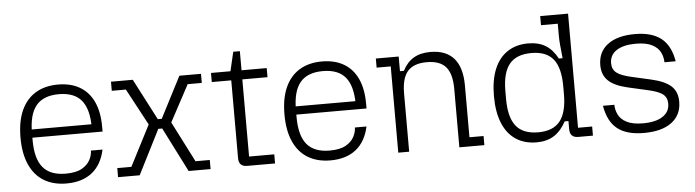

<svg xmlns="http://www.w3.org/2000/svg" viewBox="-45 -875 3878 1071"><g transform="rotate(-5 1894.0 -340.0)"><path d="M290 10Q216 10 163.5 -22Q111 -54 83.5 -116Q56 -178 56 -267Q56 -357 83.5 -418.5Q111 -480 163.5 -512Q216 -544 290 -544Q361 -544 411.5 -514.5Q462 -485 488.5 -428Q515 -371 515 -287V-261H101V-307H485L457 -272V-288Q457 -392 416.5 -441Q376 -490 290 -490Q204 -490 163 -441Q122 -392 122 -288V-247Q122 -143 163 -94Q204 -45 290 -45Q348 -45 380.5 -63.5Q413 -82 427 -109Q441 -136 441 -161H506Q488 -77 433 -33.5Q378 10 290 10Z M579 0V-51H658L785 -298L784 -261L665 -483H586V-534H708L828 -303H850L969 -534H1090V-483H1011L892 -261L891 -298L1017 -51H1097V0H974L848 -249H826L700 0Z M1302 0Q1255 0 1255 -47V-534L1280 -641H1317V-51H1458V0ZM1146 -483V-534H1458V-483Z M1768 10Q1694 10 1641.5 -22Q1589 -54 1561.5 -116Q1534 -178 1534 -267Q1534 -357 1561.5 -418.5Q1589 -480 1641.5 -512Q1694 -544 1768 -544Q1839 -544 1889.5 -514.5Q1940 -485 1966.5 -428Q1993 -371 1993 -287V-261H1579V-307H1963L1935 -272V-288Q1935 -392 1894.5 -441Q1854 -490 1768 -490Q1682 -490 1641 -441Q1600 -392 1600 -288V-247Q1600 -143 1641 -94Q1682 -45 1768 -45Q1826 -45 1858.5 -63.5Q1891 -82 1905 -109Q1919 -136 1919 -161H1984Q1966 -77 1911 -33.5Q1856 10 1768 10Z M2148 0V-483H2069V-534H2197V-452H2219Q2243 -499 2281 -521.5Q2319 -544 2375 -544Q2462 -544 2506.5 -493Q2551 -442 2551 -341V-51H2630V0H2490V-327Q2490 -412 2456.5 -450.5Q2423 -489 2350 -489Q2277 -489 2243 -450.5Q2209 -412 2209 -327V0Z M2922 10Q2855 10 2806.5 -22Q2758 -54 2732.5 -116Q2707 -178 2707 -267Q2707 -357 2732.5 -418.5Q2758 -480 2806.5 -512Q2855 -544 2922 -544Q2980 -544 3019.5 -520Q3059 -496 3086 -445H3107Q3102 -492 3099.5 -520Q3097 -548 3097 -571V-639H3003V-690H3159V-51H3238V0H3156Q3109 0 3109 -47V-93H3088Q3060 -41 3020 -15.5Q2980 10 2922 10ZM2936 -45Q3019 -45 3058 -93.5Q3097 -142 3097 -245V-289Q3097 -393 3058 -441Q3019 -489 2936 -489Q2852 -489 2812.5 -441Q2773 -393 2773 -289V-245Q2773 -142 2812.5 -93.5Q2852 -45 2936 -45Z M3523 10Q3427 10 3375 -31Q3323 -72 3308 -161H3372Q3372 -133 3385 -106Q3398 -79 3431 -61.5Q3464 -44 3523 -44Q3593 -44 3632.5 -69.5Q3672 -95 3672 -141Q3672 -176 3648 -194.5Q3624 -213 3565 -226L3455 -251Q3381 -268 3347 -300.5Q3313 -333 3313 -388Q3313 -462 3367.5 -503Q3422 -544 3520 -544Q3614 -544 3666.5 -503Q3719 -462 3734 -373H3671Q3671 -401 3658 -428Q3645 -455 3612 -472.5Q3579 -490 3520 -490Q3452 -490 3413 -465Q3374 -440 3374 -393Q3374 -359 3398 -340Q3422 -321 3480 -308L3590 -283Q3665 -266 3699.5 -234.5Q3734 -203 3734 -147Q3734 -73 3679 -31.5Q3624 10 3523 10Z"/></g></svg>

Font: Mozilla Headline ExtraLight
Style: Regular
Weight: 200
Designer: Studio DRAMA
Foundry: Studio DRAMA
Version: Version 1.000